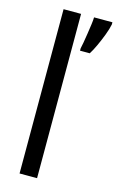

<svg xmlns="http://www.w3.org/2000/svg" viewBox="-118 -809 527 858"><g transform="rotate(15 145.5 -380.0)"><path d="M146 0H65V-760H146ZM291 -750Q287 -729 276 -700Q265 -671 252.5 -644Q240 -617 229 -600H184V-611Q186 -619 189.5 -638.5Q193 -658 196.5 -681.5Q200 -705 203 -726.5Q206 -748 206 -760H291Z"/></g></svg>

Font: Noto Sans Lao ExtraCondensed
Style: Regular
Weight: 400
Width: 2
Designer: Monotype Design Team
Foundry: Monotype Imaging Inc.
Version: Version 2.004; ttfautohint (v1.8.4.7-5d5b)